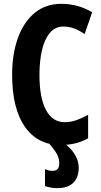

<svg xmlns="http://www.w3.org/2000/svg" viewBox="-20 -744 523 998"><path d="M309.1 -606Q267.1 -606 239.5 -573.5Q211.9 -541 198.5 -484.4Q185.1 -427.7 185.1 -355Q185.1 -235.8 219 -172.4Q252.9 -108.9 315.9 -108.9Q349.1 -108.9 378.9 -120.1Q408.7 -131.3 438 -147V-24.9Q376 9.8 295.9 9.8Q175.3 9.8 109.1 -85.4Q43 -180.7 43 -356Q43 -462.4 72.8 -545.7Q102.5 -628.9 159.7 -676.5Q216.8 -724.1 298.8 -724.1Q385.7 -724.1 459 -680.2L419.9 -566.9Q393.6 -585 366.7 -595.5Q339.8 -606 309.1 -606ZM288.1 105Q288.1 81.1 276.9 59.1Q265.6 37.1 233.9 0H314Q389.2 58.6 389.2 127.9Q389.2 178.2 360.8 206.1Q332.5 233.9 279.3 233.9Q243.7 233.9 213.9 223.1V134.8Q230 144 253.9 144Q288.1 144 288.1 105Z"/></svg>

Font: Open Sans Condensed
Style: Bold
Weight: 700
Width: 3
Designer: Monotype Design Team
Foundry: Monotype Imaging Inc.
Version: Version 3.003; ttfautohint (v1.8.4)